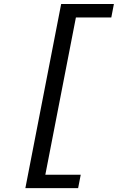

<svg xmlns="http://www.w3.org/2000/svg" viewBox="-20 -745 640 972"><path d="M108.4 207.5 289.6 -724.6H556.6L543.5 -656.7H364.3L209.5 139.6H388.7L375.5 207.5Z"/></svg>

Font: Liberation Mono
Style: Italic
Weight: 400
Italic angle: -12°
Monospace: yes
Designer: Steve Matteson
Foundry: Ascender Corporation
Version: Version 2.1.5